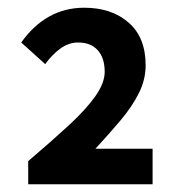

<svg xmlns="http://www.w3.org/2000/svg" viewBox="-20 -908 464 497"><path d="M53 -431V-491Q113 -542 157.5 -583Q202 -624 226.5 -658.5Q251 -693 251 -722Q251 -758 233 -778Q215 -798 182 -798Q158 -798 136.5 -782.5Q115 -767 97 -742L35 -798Q66 -842 107 -865Q148 -888 198 -888Q269 -888 313 -849.5Q357 -811 357 -739Q357 -702 339.5 -667Q322 -632 292.5 -597Q263 -562 227 -523H375V-431Z"/></svg>

Font: Noto Sans SC
Style: Bold
Weight: 700
Designer: Ryoko NISHIZUKA  (kana, bopomofo & ideographs); Paul D. Hunt (Latin, Greek & Cyrillic); Sandoll Communications , Soo-you
Foundry: Adobe
Version: Version 2.004-H2;hotconv 1.0.118;makeotfexe 2.5.65603